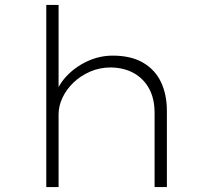

<svg xmlns="http://www.w3.org/2000/svg" viewBox="-20 -760 867 780"><path d="M168 0V-740H218V-374L200 -357Q211 -407 246.5 -446.5Q282 -486 332.5 -510Q383 -534 438 -534Q512 -534 561 -505.5Q610 -477 634 -426.5Q658 -376 658 -309V0H608V-301Q608 -359 586 -399.5Q564 -440 524.5 -462.5Q485 -485 430 -486Q385 -486 346 -469Q307 -452 278.5 -424.5Q250 -397 234 -363.5Q218 -330 218 -295V0H193Q183 0 177 0Q171 0 168 0Z"/></svg>

Font: Lexend Mega ExtraLight
Style: Regular
Weight: 250
Version: Version 1.007